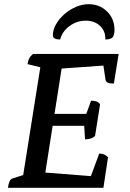

<svg xmlns="http://www.w3.org/2000/svg" viewBox="-20 -899 620 919"><path d="M18 0Q23 -40 40 -45L91 -61L173 -577L112 -592Q114 -608 119.5 -619Q125 -630 138 -641H548L525 -499Q504 -499 495.5 -503.5Q487 -508 485 -517L475 -585L275 -571L241 -354H393L416 -417Q428 -417 439.5 -414Q451 -411 459 -400L435 -248Q423 -238 410.5 -235Q398 -232 387 -232L383 -297H232L197 -73L415 -56L455 -164Q481 -164 497 -146L475 0ZM404 -879Q457 -879 492.5 -844Q528 -809 528 -756Q528 -730 518.5 -720Q509 -710 484 -710Q486 -749 459.5 -774.5Q433 -800 390 -800Q348 -800 313 -774.5Q278 -749 268 -710Q233 -710 233 -730Q233 -756 248 -782.5Q263 -809 288 -831Q313 -853 343.5 -866Q374 -879 404 -879Z"/></svg>

Font: Petrona SemiBold
Style: Italic
Weight: 600
Italic angle: -9°
Designer: Ringo R. Seeber
Foundry: Ringo R. Seeber
Version: Version 2.001; ttfautohint (v1.8.3)